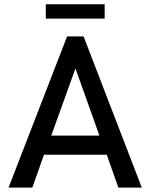

<svg xmlns="http://www.w3.org/2000/svg" viewBox="-20 -856 686 876"><path d="M189 -771V-836.4H457.5V-771ZM19 0 286.1 -689.9H361.3L627 0H520L467.3 -149.9H180.7L127.4 0ZM213.9 -237.3H433.6L324.2 -543.9Z"/></svg>

Font: HK Grotesk Medium
Style: Regular
Weight: 500
Designer: Alfredo Marco Pradil and Stefan Peev
Foundry: Hanken Design Co.
Version: Version 1.045;PS 001.045;hotconv 1.0.88;makeotf.lib2.5.64775